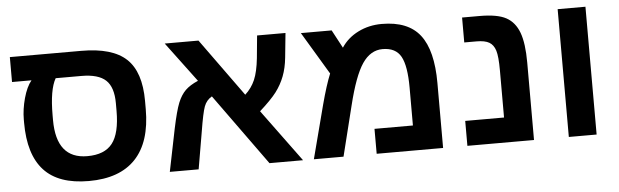

<svg xmlns="http://www.w3.org/2000/svg" viewBox="-43 -753 2925 907"><g transform="rotate(-5 1419.5 -299.5)"><path d="M64.9 -306.2Q64.9 -354.5 79.3 -407Q93.8 -459.5 117.2 -487.8H24.9V-606H363.8Q510.7 -606 576.9 -543.9Q643.1 -481.9 643.1 -344.2V-305.2Q643.1 -149.4 567.9 -69.8Q492.7 9.8 346.2 9.8Q202.6 9.8 133.8 -65.2Q64.9 -140.1 64.9 -291ZM231.9 -487.8Q202.1 -436 202.1 -314V-292Q202.1 -107.9 349.1 -107.9Q431.2 -107.9 468 -155.3Q504.9 -202.6 504.9 -309.1V-345.2Q504.9 -421.4 469.5 -454.6Q434.1 -487.8 354 -487.8Z M759.3 -606H919.4L1117.2 -332Q1147.9 -359.9 1164.1 -397.5Q1180.2 -435.1 1187 -499L1197.3 -606H1332L1320.3 -490.2Q1315.4 -441.4 1300.5 -402.6Q1285.6 -363.8 1260.5 -330.6Q1235.4 -297.4 1180.2 -248L1362.3 0H1203.1L959.5 -337.9Q933.1 -322.8 922.4 -293.7Q911.6 -264.6 897.5 -176.8L867.2 0H730.5L771.5 -202.1Q789.1 -285.6 803.7 -321.8Q818.4 -357.9 840.1 -379.2Q861.8 -400.4 900.4 -417Z M1788.6 -608.9Q1913.1 -608.9 1969.7 -535.9Q2026.4 -462.9 2026.4 -308.1V0H1711.4V-118.2H1893.6V-297.9Q1893.6 -400.9 1868.9 -445.6Q1844.2 -490.2 1782.2 -490.2Q1724.6 -490.2 1685.8 -432.9Q1647 -375.5 1613.3 -237.8L1554.2 0H1413.6L1479.5 -252.9Q1503.9 -344.7 1525.4 -397L1404.3 -599.1H1550.3L1596.2 -513.2Q1625.5 -558.1 1676.5 -583.5Q1727.5 -608.9 1788.6 -608.9Z M2457.5 0H2141.6V-118.2H2325.7V-341.8Q2325.7 -407.7 2316.9 -435.8Q2308.1 -463.9 2287.6 -475.8Q2267.1 -487.8 2227.5 -487.8H2169.4V-606H2252.4Q2336.4 -606 2377.9 -583.5Q2419.4 -561 2438.5 -509.8Q2457.5 -458.5 2457.5 -367.2Z M2622.6 -606H2754.4V0H2622.6Z"/></g></svg>

Font: Liberation Sans
Style: Bold
Weight: 700
Designer: Steve Matteson
Foundry: Ascender Corporation
Version: Version 2.1.5